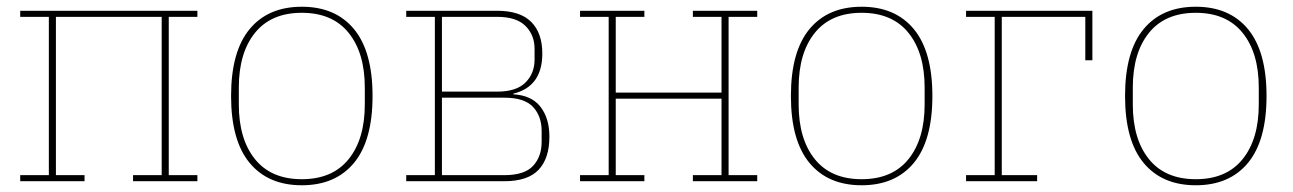

<svg xmlns="http://www.w3.org/2000/svg" viewBox="-20 -538 3840 570"><path d="M40 -18H125V-488H40V-506H566V-488H481V-18H566V0H375V-18H460V-488H146V-18H231V0H40Z M876 -6Q967 -6 1015 -65.5Q1063 -125 1063 -228V-278Q1063 -381 1015 -440.5Q967 -500 876 -500Q785 -500 737 -440.5Q689 -381 689 -278V-228Q689 -125 737 -65.5Q785 -6 876 -6ZM876 12Q776 12 721 -54.5Q666 -121 666 -253Q666 -385 721 -451.5Q776 -518 876 -518Q976 -518 1031 -451.5Q1086 -385 1086 -253Q1086 -121 1031 -54.5Q976 12 876 12Z M1186 -18H1271V-488H1186V-506H1456Q1524 -506 1557 -473Q1590 -440 1590 -379Q1590 -281 1504 -260V-258Q1558 -255 1584.5 -221Q1611 -187 1611 -132Q1611 -68 1579 -34Q1547 0 1477 0H1186ZM1477 -18Q1537 -18 1562.5 -45.5Q1588 -73 1588 -117V-149Q1588 -193 1562.5 -220.5Q1537 -248 1477 -248H1292V-18ZM1456 -266Q1513 -266 1540 -293Q1567 -320 1567 -361V-393Q1567 -434 1540 -461Q1513 -488 1456 -488H1292V-266Z M1702 -18H1787V-488H1702V-506H1893V-488H1808V-263H2122V-488H2037V-506H2228V-488H2143V-18H2228V0H2037V-18H2122V-245H1808V-18H1893V0H1702Z M2538 -6Q2629 -6 2677 -65.5Q2725 -125 2725 -228V-278Q2725 -381 2677 -440.5Q2629 -500 2538 -500Q2447 -500 2399 -440.5Q2351 -381 2351 -278V-228Q2351 -125 2399 -65.5Q2447 -6 2538 -6ZM2538 12Q2438 12 2383 -54.5Q2328 -121 2328 -253Q2328 -385 2383 -451.5Q2438 -518 2538 -518Q2638 -518 2693 -451.5Q2748 -385 2748 -253Q2748 -121 2693 -54.5Q2638 12 2538 12Z M2848 -18H2933V-488H2848V-506H3223V-359H3202V-488H2954V-18H3059V0H2848Z M3530 -6Q3621 -6 3669 -65.5Q3717 -125 3717 -228V-278Q3717 -381 3669 -440.5Q3621 -500 3530 -500Q3439 -500 3391 -440.5Q3343 -381 3343 -278V-228Q3343 -125 3391 -65.5Q3439 -6 3530 -6ZM3530 12Q3430 12 3375 -54.5Q3320 -121 3320 -253Q3320 -385 3375 -451.5Q3430 -518 3530 -518Q3630 -518 3685 -451.5Q3740 -385 3740 -253Q3740 -121 3685 -54.5Q3630 12 3530 12Z"/></svg>

Font: IBM Plex Serif Thin
Style: Regular
Weight: 100
Designer: Mike Abbink, Paul van der Laan, Pieter van Rosmalen
Foundry: Bold Monday
Version: Version 3.001